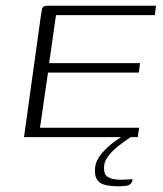

<svg xmlns="http://www.w3.org/2000/svg" viewBox="-20 -480 570 672"><path d="M64 0 124 -432Q126 -442 127 -448Q128 -454 133 -457Q138 -460 147 -460H526L522 -427H176L152 -259H470L466 -226H148L120 -33H467L462 0ZM396 172Q365 172 345.5 166.5Q326 161 318 146Q310 131 313 105Q317 78 338 54.5Q359 31 383.5 13.5Q408 -4 422 -11H458Q449 -8 432 3.5Q415 15 395.5 30Q376 45 361.5 63Q347 81 345 96Q341 129 356.5 139Q372 149 402 149Q413 149 421.5 148.5Q430 148 436 147.5Q442 147 444 147Q443 156 439 161.5Q435 167 425.5 169.5Q416 172 396 172Z"/></svg>

Font: Genos Thin Light
Style: Italic
Weight: 300
Italic angle: -8°
Version: Version 1.010